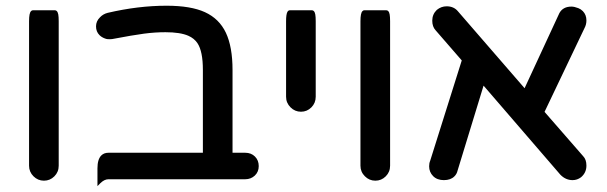

<svg xmlns="http://www.w3.org/2000/svg" viewBox="-20 -608 2079 658"><path d="M79.6 -40V-535.2Q79.6 -563.5 86.4 -569.8Q88.9 -572.8 92.8 -572.8H168Q171.9 -572.8 174.3 -570.3Q176.8 -567.9 177.7 -565.2Q178.7 -562.5 179.7 -558.6Q181.2 -550.3 181.2 -535.2V-40Q181.2 -18.6 166.3 -3.7Q151.4 11.2 130.6 11.2Q109.9 11.2 94.7 -3.9Q79.6 -19 79.6 -40Z M820.3 6.3H351.6Q337.4 6.3 323.2 20.5L314 29.8V-31.2Q314 -62 327.1 -75.2Q336.4 -84.5 351.6 -84.5H675.3V-368.2Q675.3 -432.1 656.7 -460Q645.5 -476.6 625.5 -485.4Q597.7 -497.6 546.9 -497.6Q511.2 -497.6 473.9 -492.7Q436.5 -487.8 364.3 -474.1Q360.4 -473.6 356.7 -473.6Q353 -473.6 348.6 -473.9Q344.2 -474.1 338.4 -476.6Q328.1 -480.5 320.8 -487.8Q309.1 -499.5 309.1 -517.6Q309.1 -535.6 322.8 -548.8Q333.5 -560.1 349.1 -564Q453.6 -588.4 550.8 -588.4Q633.8 -588.4 682.1 -566.4Q731.4 -543.9 754.2 -495.6Q776.9 -447.3 776.9 -368.2V-84.5H820.3Q840.8 -84.5 853.8 -71.5Q866.7 -58.6 866.7 -38.8Q866.7 -19 853.3 -6.3Q839.8 6.3 820.3 6.3Z M960.4 -276.4V-535.2Q960.4 -558.6 964.8 -566.9Q967.8 -572.8 973.6 -572.8H1048.8Q1052.7 -572.8 1055.2 -570.3Q1057.6 -567.9 1058.6 -565.2Q1059.6 -562.5 1060.5 -558.6Q1062 -550.3 1062 -535.2V-276.4Q1062 -254.9 1047.1 -240Q1032.2 -225.1 1011.5 -225.1Q990.7 -225.1 975.6 -240.2Q960.4 -255.4 960.4 -276.4Z M1215.3 -40V-535.2Q1215.3 -563.5 1222.2 -569.8Q1224.6 -572.8 1228.5 -572.8H1303.7Q1307.6 -572.8 1310.1 -570.3Q1312.5 -567.9 1313.5 -565.2Q1314.5 -562.5 1315.4 -558.6Q1316.9 -550.3 1316.9 -535.2V-40Q1316.9 -18.6 1302 -3.7Q1287.1 11.2 1266.4 11.2Q1245.6 11.2 1230.5 -3.9Q1215.3 -19 1215.3 -40Z M1978.5 -72.8Q1989.7 -61.5 1989.7 -40.5Q1989.7 -16.1 1971.2 -0.5Q1958 9.3 1942.4 9.3Q1918.5 9.3 1900.4 -9.3L1637.2 -314.5L1548.3 -23.9Q1545.4 -11.2 1537.1 -3.4Q1524.4 9.3 1501.2 9.3Q1478 9.3 1464.4 -4.4Q1450.7 -18.1 1450.7 -38.1Q1450.7 -48.8 1454.1 -56.6L1562.5 -400.9L1472.7 -504.4Q1461.4 -516.6 1461.4 -537.1Q1461.4 -559.1 1477.1 -574.2Q1492.2 -586.4 1510.7 -586.4Q1535.6 -586.4 1549.8 -568.8L1777.8 -305.7L1897 -563Q1909.2 -585.4 1938.5 -585.4Q1948.2 -585.4 1961.9 -580.1Q1970.7 -576.7 1977.5 -569.8Q1989.7 -557.1 1989.7 -538.1Q1989.7 -523.9 1983.4 -512.2L1846.2 -224.6ZM1983.4 -512.2Q1983.4 -512.2 1983.4 -512.2Z"/></svg>

Font: YuPearl-Medium
Style: Medium
Weight: 500
Designer: Max Yao
Foundry: Max-Everyday
Version: Version 1.011; ttfautohint (v1.8.3)